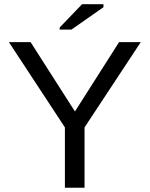

<svg xmlns="http://www.w3.org/2000/svg" viewBox="-20 -887 707 907"><path d="M379.4 -285.2V0H286.6V-285.2L22 -688H124.5L334 -360.4L542.5 -688H645ZM468.8 -853 317.4 -747.1H261.7V-756.8L367.7 -867.2H468.8Z"/></svg>

Font: Arimo
Style: Regular
Weight: 400
Designer: Steve Matteson
Foundry: Monotype Imaging Inc.
Version: Version 1.33